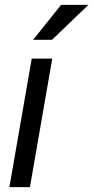

<svg xmlns="http://www.w3.org/2000/svg" viewBox="-20 -769 383 789"><path d="M194.8 -528.3 103 0H18.6L110.4 -528.3ZM116.2 -605.5 231 -749H343.3L193.8 -605.5Z"/></svg>

Font: Roboto Condensed
Style: Italic
Weight: 400
Italic angle: -12°
Designer: Christian Robertson
Foundry: Google
Version: Version 3.0